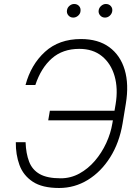

<svg xmlns="http://www.w3.org/2000/svg" viewBox="-20 -933 696 963"><path d="M59.3 -219.8H108.3Q110.4 -162.6 126.1 -122Q141.7 -81.3 179.2 -60Q216.6 -38.7 284.4 -38.7Q334.5 -38.7 378 -62.5Q421.5 -86.3 455.8 -126.2Q490.1 -166.2 512.8 -215.4Q535.5 -264.6 543.7 -315L546.2 -329.5H221.9L230.1 -377.5H554.3L560 -410.9Q572.8 -488.6 554.7 -551.5Q536.6 -614.3 491.5 -651.1Q446.4 -687.9 377.8 -687.9Q294.4 -687.9 240.1 -640.1Q185.7 -592.3 157.3 -506.7H108Q135.3 -609 205.6 -673.1Q275.9 -737.2 386 -737.2Q472.7 -737.2 528.2 -696.4Q583.8 -655.5 605.5 -582.7Q627.1 -509.9 611.2 -413.4L594.8 -313.6Q578.5 -217 532.7 -144.2Q486.9 -71.4 420.6 -30.7Q354.4 9.9 276.6 9.9Q191.8 9.9 144.2 -21.7Q96.6 -53.3 77.6 -105.5Q58.6 -157.7 59.3 -219.8ZM347.3 -844.8Q332.4 -844.8 322.8 -856Q313.2 -867.2 316.1 -882.5Q318.2 -895.2 328.8 -904.1Q339.5 -913 351.9 -913Q367.9 -913 377.1 -902Q386.4 -891 383.5 -875Q382.1 -863.3 371.4 -854Q360.8 -844.8 347.3 -844.8ZM506.4 -844.8Q491.5 -844.8 481.9 -856.2Q472.3 -867.5 475.1 -882.5Q477.3 -894.9 487.9 -903.9Q498.6 -913 511 -913Q527 -913 536.4 -901.8Q545.8 -890.6 542.6 -875Q540.1 -862.6 530 -853.7Q519.9 -844.8 506.4 -844.8Z"/></svg>

Font: Inter UI Extra Light
Style: Italic
Weight: 200
Italic angle: -9.39999°
Designer: Rasmus Andersson
Foundry: rsms
Version: 3.2;8d6f07862